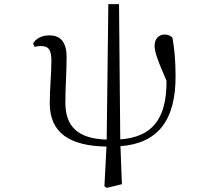

<svg xmlns="http://www.w3.org/2000/svg" viewBox="-20 -698 1040 934"><path d="M499 216 573 198 566 13C744 0 836 -109 834 -331C834 -397 829 -459 819 -514C810 -525 796 -530 780 -530C756 -530 732 -512 732 -476C732 -449 742 -415 790 -305V-303C791 -117 718 -31 565 -20L559 -678H507L499 -19C359 -23 298 -82 298 -199C298 -277 304 -345 304 -420C304 -489 278 -526 220 -526C181 -526 154 -509 141 -487L148 -470C157 -472 167 -474 178 -474C217 -474 230 -456 230 -399C230 -338 222 -266 222 -196C222 -50 321 12 498 15L488 208Z"/></svg>

Font: Harano Aji Mincho TW
Style: Regular
Weight: 400
Foundry: Masamichi Hosoda
Version: HaranoAjiMinchoTW-Regular version 20230610;ttx 4.39.4